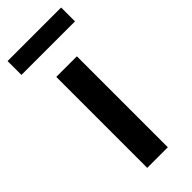

<svg xmlns="http://www.w3.org/2000/svg" viewBox="-222 -682 715 715"><g transform="rotate(-45 135.0 -324.5)"><path d="M81 0V-479H189.5V0ZM-5.5 -576V-649H276.5V-576Z"/></g></svg>

Font: Anek Latin Expanded Medium
Style: Regular
Weight: 500
Width: 7
Designer: Yesha Goshar
Foundry: Ek Type
Version: Version 1.003